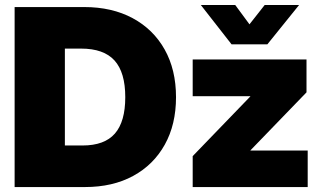

<svg xmlns="http://www.w3.org/2000/svg" viewBox="-20 -756 1311 776"><path d="M323.2 0H39.1V-727.5H320.3Q432.6 -727.5 516.1 -682.6Q599.6 -637.7 645.5 -555.9Q691.4 -474.1 691.4 -363.3Q691.4 -252.9 646 -171.4Q600.6 -89.8 518.1 -44.9Q435.5 0 323.2 0ZM242.2 -168H313.5Q402.3 -168 444.3 -216.1Q486.3 -264.2 486.3 -363.3Q486.3 -463.4 442.9 -511.5Q399.4 -559.6 307.6 -559.6H242.2ZM758.8 0V-125L991.7 -366.2V-367.2H758.8V-515.6H1218.8V-382.8L992.2 -148.4V-147.5H1223.6V0ZM930.7 -735.8 988.3 -657.7 1049.8 -735.8H1188.5V-735.4L1060.5 -576.7H916L792 -735.4V-735.8Z"/></svg>

Font: Inter Display Black
Style: Regular
Weight: 900
Designer: Rasmus Andersson
Foundry: rsms
Version: Version 4.000;git-a52131595